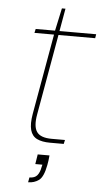

<svg xmlns="http://www.w3.org/2000/svg" viewBox="-55 -639 462 860"><g transform="rotate(5 175.5 -209.5)"><path d="M187 0Q151 0 128.5 -11Q106 -22 98.5 -49Q91 -76 99 -122L163 -484H75L79 -502H166L188 -604H204L186 -502H351L348 -484H183L119 -122Q109 -67 126 -42.5Q143 -18 193 -18H253L249 0ZM105 185 109 163Q133 163 144 149.5Q155 136 159 113L162 101H130L137 57H190Q189 68 187.5 80Q186 92 184 101Q174 155 153 170Q132 185 105 185Z"/></g></svg>

Font: DM Sans 16pt Thin
Style: Italic
Weight: 250
Italic angle: -10°
Version: Version 4.004;gftools[0.9.30]